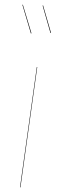

<svg xmlns="http://www.w3.org/2000/svg" viewBox="-20 -805 246 825"><path d="M78.1 -785.2 115.2 -662.1 112.8 -661.1 76.2 -784.2ZM165 -782.2 199.2 -664.1 196.8 -663.1 163.1 -780.8ZM140.1 -517.1 67.9 0H65.9L138.2 -517.1Z"/></svg>

Font: Fira Sans Compressed Two
Style: Italic
Weight: 100
Width: 3
Italic angle: -8°
Designer: Carrois Corporate & Edenspiekermann AG
Foundry: Carrois Corporate GbR & Edenspiekermann AG
Version: Version 4.203;PS 004.203;hotconv 1.0.88;makeotf.lib2.5.64775